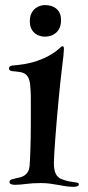

<svg xmlns="http://www.w3.org/2000/svg" viewBox="-20 -803 342 748"><path d="M154.8 -783.2Q183.6 -783.2 200.7 -768.1Q217.8 -752.9 217.8 -725.1Q217.8 -706.5 211.9 -694.1Q206.1 -681.6 196.8 -674.1Q187.5 -666.5 176.5 -663.3Q165.5 -660.2 154.8 -660.2Q145.5 -660.2 135.3 -663.1Q125 -666 116.2 -673.1Q107.4 -680.2 101.8 -691.7Q96.2 -703.1 96.2 -720.2Q96.2 -738.3 102.1 -750.2Q107.9 -762.2 116.7 -769.5Q125.5 -776.9 135.7 -780Q146 -783.2 154.8 -783.2ZM224.1 -623Q229 -623 229 -611.8Q229 -604.5 227.3 -587.6Q225.6 -570.8 223.1 -551.8Q219.2 -521.5 215.3 -484.6Q211.4 -447.8 207.8 -408.9Q204.1 -370.1 200.9 -332Q197.8 -293.9 195.3 -261.5Q192.9 -229 191.4 -204.3Q189.9 -179.7 189.9 -168Q189.9 -152.8 191.9 -143.1Q193.8 -133.3 196.8 -127Q199.7 -120.6 203.4 -116.7Q207 -112.8 210.9 -109.9Q215.3 -106.9 221.7 -104.5Q228 -102.1 235.4 -99.9Q242.7 -97.7 250.2 -96.2Q257.8 -94.7 264.2 -94.2Q274.4 -92.3 280.8 -91.3Q287.1 -90.3 287.1 -85Q287.1 -75.2 266.1 -75.2Q251.5 -75.2 236.8 -77.4Q222.2 -79.6 206.8 -82.5Q191.4 -85.4 174.8 -87.6Q158.2 -89.8 139.2 -89.8Q121.6 -89.8 107.4 -88.9Q93.3 -87.9 81.5 -86.4Q69.8 -85 59.6 -84Q49.3 -83 39.1 -83Q30.8 -83 23.9 -85.2Q17.1 -87.4 17.1 -94.2Q17.1 -101.1 24.7 -103.8Q32.2 -106.4 40 -107.9Q49.8 -109.9 59.1 -112.3Q68.4 -114.7 75.9 -119.9Q83.5 -125 88.6 -133.5Q93.8 -142.1 95.2 -155.8Q97.2 -182.6 98.1 -210.4Q99.1 -238.3 99.6 -265.4Q100.1 -292.5 100.1 -318.1Q100.1 -343.8 100.1 -366.2Q100.1 -393.1 100.1 -415.3Q100.1 -437.5 99.1 -453.1Q98.1 -478 93.5 -492.2Q88.9 -506.3 80.3 -513.2Q71.8 -520 58.6 -522.2Q45.4 -524.4 26.9 -525.9Q21.5 -526.9 18.3 -529.3Q15.1 -531.7 15.1 -537.1Q15.1 -546.4 29.8 -547.9Q37.1 -548.3 48.3 -549.6Q59.6 -550.8 74.5 -553.2Q89.4 -555.7 106.9 -560.3Q124.5 -564.9 144 -573.2Q165.5 -582 179.4 -590.8Q193.4 -599.6 202.1 -606.7Q210.9 -613.8 215.8 -618.4Q220.7 -623 224.1 -623Z"/></svg>

Font: Henny Penny
Style: Regular
Weight: 400
Version: Version 1.001